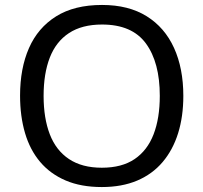

<svg xmlns="http://www.w3.org/2000/svg" viewBox="-20 -745 821 775"><path d="M720 -358Q720 -275 699 -207.5Q678 -140 636.5 -91Q595 -42 533.5 -16Q472 10 391 10Q307 10 245 -16.5Q183 -43 142 -91.5Q101 -140 81 -208Q61 -276 61 -359Q61 -469 97 -551Q133 -633 206.5 -679Q280 -725 392 -725Q499 -725 572 -679.5Q645 -634 682.5 -551.5Q720 -469 720 -358ZM156 -358Q156 -268 181 -203Q206 -138 258.5 -103Q311 -68 391 -68Q472 -68 523.5 -103Q575 -138 600 -203Q625 -268 625 -358Q625 -493 569 -569.5Q513 -646 392 -646Q311 -646 258.5 -611.5Q206 -577 181 -512.5Q156 -448 156 -358Z"/></svg>

Font: hexlbangla05
Style: Book
Weight: 400
Designer: Jelle Bosma - Monotype Design Team
Foundry: Monotype Imaging Inc.
Version: Version 2.003